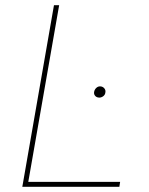

<svg xmlns="http://www.w3.org/2000/svg" viewBox="-20 -720 576 740"><path d="M343 -367Q345 -376 352 -382Q359 -388 368 -387Q377 -386 382.5 -379Q388 -372 386 -363Q385 -354 377 -348.5Q369 -343 360 -344Q351 -345 346 -351.5Q341 -358 343 -367ZM188 -700H208L89 -19H443L440 0H66Z"/></svg>

Font: Fixel Italic Variable Display Thin
Style: Italic
Weight: 100
Italic angle: -10°
Designer: AlfaBravo + MacPaw
Foundry: Kyrylo Tkachov, Marchela Mozhyna, Serhii Makarenko, Maria Weinstein, Zakhar Kryvoshyya
Version: Version 1.210;Glyphs 3.2 (3217)